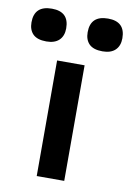

<svg xmlns="http://www.w3.org/2000/svg" viewBox="-154 -766 557 818"><g transform="rotate(10 124.5 -357.0)"><path d="M-72.2 -641.2Q-72.2 -713.5 3.8 -713.5Q78 -713.5 78 -641.2Q78 -608.5 59 -590.1Q40 -571.8 3.8 -571.8Q-35.2 -571.8 -53.8 -590.1Q-72.2 -608.5 -72.2 -641.2ZM170.8 -641.2Q170.8 -713.5 246.8 -713.5Q321 -713.5 321 -641.2Q321 -608.5 302 -590.1Q283 -571.8 246.8 -571.8Q207.8 -571.8 189.2 -590.1Q170.8 -608.5 170.8 -641.2ZM63.5 -500H182.5V0H63.5Z"/></g></svg>

Font: Haskoy
Style: Regular
Weight: 400
Designer: Ertekin Erdin
Foundry: Ertekin Erdin
Version: Version 1.500